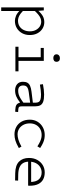

<svg xmlns="http://www.w3.org/2000/svg" viewBox="1040 -1800 991 3110"><g transform="rotate(90 1535.0 -245.5)"><path d="M100 230V-460H149L159 -336V230ZM340 -468Q397 -468 444.5 -438.5Q492 -409 520 -356Q548 -303 548 -233Q548 -163 518 -108.5Q488 -54 436 -23Q384 8 318 8Q281 8 236 -10Q191 -28 139 -83L126 -158Q167 -109 201.5 -84Q236 -59 264 -50.5Q292 -42 313 -42Q369 -42 408 -67.5Q447 -93 467.5 -137Q488 -181 488 -234Q488 -290 466 -331.5Q444 -373 408.5 -395.5Q373 -418 332 -418Q304 -418 275.5 -407Q247 -396 212.5 -367.5Q178 -339 131 -285L144 -359Q198 -421 242.5 -444.5Q287 -468 340 -468Z M907 -460H966V0H907ZM757 -460H940V-410H757ZM737 -50H1136V0H737ZM920 -614Q895 -614 877.5 -627.5Q860 -641 860 -669Q860 -690 877 -705.5Q894 -721 922 -721Q952 -721 967 -706.5Q982 -692 982 -666Q982 -641 965.5 -627.5Q949 -614 920 -614Z M1451 -45Q1482 -45 1510.5 -53.5Q1539 -62 1574 -82.5Q1609 -103 1656 -139L1644 -73H1637Q1589 -34 1543 -14.5Q1497 5 1444 5Q1383 5 1344 -28Q1305 -61 1305 -122Q1305 -166 1320.5 -194Q1336 -222 1371.5 -238Q1407 -254 1466 -261L1670 -286V-242L1472 -216Q1427 -210 1404 -197.5Q1381 -185 1373 -167Q1365 -149 1365 -126Q1365 -87 1386 -66Q1407 -45 1451 -45ZM1703 -102Q1703 -71 1712.5 -60Q1722 -49 1750 -47L1795 -44L1791 3L1759 2Q1706 0 1679.5 -17Q1653 -34 1644 -73V-89V-322Q1644 -357 1632.5 -377Q1621 -397 1592 -406Q1563 -415 1510 -415Q1481 -415 1438 -410Q1395 -405 1351 -397L1344 -446Q1388 -455 1432.5 -460Q1477 -465 1512 -465Q1586 -465 1627.5 -450Q1669 -435 1686 -403Q1703 -371 1703 -319Z M2166 -425Q2111 -425 2068.5 -400.5Q2026 -376 2002.5 -332.5Q1979 -289 1979 -233Q1979 -176 2002 -131Q2025 -86 2065.5 -60.5Q2106 -35 2157 -35Q2195 -35 2241 -48Q2287 -61 2355 -98L2379 -56Q2306 -14 2255.5 0.5Q2205 15 2157 15Q2090 15 2036 -14.5Q1982 -44 1950.5 -100Q1919 -156 1919 -235Q1919 -304 1952 -358.5Q1985 -413 2041.5 -444Q2098 -475 2168 -475Q2197 -475 2227.5 -469.5Q2258 -464 2294.5 -448Q2331 -432 2378 -401L2351 -356Q2305 -386 2272 -400.5Q2239 -415 2214.5 -420Q2190 -425 2166 -425Z M2801 -46 2906 -44 2904 5 2787 3Q2659 1 2599 -58Q2539 -117 2539 -220Q2539 -296 2570.5 -353.5Q2602 -411 2655 -443Q2708 -475 2774 -475Q2839 -475 2887.5 -449Q2936 -423 2962.5 -369Q2989 -315 2989 -231Q2989 -224 2988.5 -217.5Q2988 -211 2987 -206H2559V-255H2945L2929 -226Q2929 -334 2886 -379.5Q2843 -425 2774 -425Q2727 -425 2687 -401Q2647 -377 2623 -331.5Q2599 -286 2599 -220Q2599 -165 2621 -126.5Q2643 -88 2688 -68Q2733 -48 2801 -46Z"/></g></svg>

Font: Intel One Mono Light
Style: Regular
Weight: 300
Monospace: yes
Designer: Fred Shallcrass
Foundry: Frere-Jones Type LLC
Version: Version 1.004